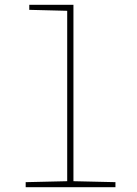

<svg xmlns="http://www.w3.org/2000/svg" viewBox="-20 -780 570 800"><path d="M87 0V-21L260 -25V-735L102 -739V-760H286V-25L461 -21V0Z"/></svg>

Font: Noto Sans Mono Condensed Thin
Style: Regular
Weight: 100
Width: 3
Designer: Monotype Design Team
Foundry: Monotype Imaging Inc.
Version: Version 2.014; ttfautohint (v1.8.4.7-5d5b)